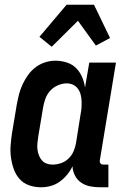

<svg xmlns="http://www.w3.org/2000/svg" viewBox="-20 -785 540 813"><path d="M439 8H403Q382 8 361.5 4Q341 0 324 -11.5Q307 -23 297.5 -41.5Q288 -60 287 -81Q278 -62 264 -45Q250 -28 232.5 -15.5Q215 -3 194.5 2.5Q174 8 154 8Q127 8 103 -0.5Q79 -9 63 -27Q47 -45 38.5 -68.5Q30 -92 26.5 -117.5Q23 -143 25 -169.5Q27 -196 31 -222L51 -342Q55 -364 60.5 -385.5Q66 -407 75.5 -427.5Q85 -448 98.5 -467Q112 -486 130.5 -500Q149 -514 171 -521Q193 -528 214 -528Q239 -528 262.5 -520.5Q286 -513 302 -497Q318 -481 327.5 -459Q337 -437 340 -414L358 -520H471L403 -108Q402 -104 402.5 -100Q403 -96 405.5 -93Q408 -90 411.5 -89Q415 -88 419 -88H439ZM202 -88Q220 -88 238 -94Q256 -100 270 -113.5Q284 -127 291.5 -144.5Q299 -162 302 -180L321 -300Q324 -314 325 -328.5Q326 -343 325.5 -357Q325 -371 321.5 -384.5Q318 -398 310 -409Q302 -420 289.5 -426Q277 -432 263 -432Q244 -432 224.5 -423.5Q205 -415 191.5 -399.5Q178 -384 171.5 -365Q165 -346 162 -327L142 -207Q140 -193 138.5 -179.5Q137 -166 138.5 -153Q140 -140 144.5 -128Q149 -116 157 -106.5Q165 -97 177 -92.5Q189 -88 202 -88ZM199 -587 147 -629 262 -765H378L446 -624L386 -592L310 -697Z"/></svg>

Font: Iosevka Term Curly
Style: Bold Italic
Weight: 700
Italic angle: -9°
Designer: Belleve Invis
Foundry: Belleve Invis
Version: Version 32.3.0